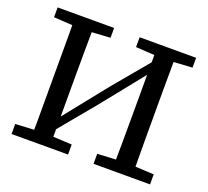

<svg xmlns="http://www.w3.org/2000/svg" viewBox="-116 -812 1033 955"><g transform="rotate(20 400.5 -335.0)"><path d="M132 0Q133 -52 133 -103.5Q133 -155 133 -207Q133 -259 133 -311V-360Q133 -412 133 -463.5Q133 -515 133 -567Q133 -619 132 -670H236Q235 -593 234.5 -515.5Q234 -438 234 -360V0ZM565 0Q566 -77 566.5 -156Q567 -235 567 -321V-670H669Q669 -619 668.5 -567.5Q668 -516 668 -464Q668 -412 668 -360V-311Q668 -260 668 -208Q668 -156 668.5 -104Q669 -52 669 0ZM34 0V-53L168 -60H200L333 -53V0ZM34 -618V-670H333V-618L200 -610H168ZM468 0V-53L601 -60H633L767 -53V0ZM468 -618V-670H767V-618L633 -610H601ZM195 -51 189 -145H218L412 -388L606 -620L613 -526H582L388 -284Z"/></g></svg>

Font: Source Serif 4
Style: Regular
Weight: 400
Designer: Frank Grießhammer
Foundry: Adobe Systems Incorporated
Version: Version 4.004;hotconv 1.0.116;makeotfexe 2.5.65601